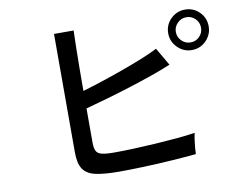

<svg xmlns="http://www.w3.org/2000/svg" viewBox="-77 -840 1154 916"><g transform="rotate(-10 500.0 -381.5)"><path d="M429 -28Q357 -28 315 -37.5Q273 -47 255 -74.5Q237 -102 237 -155V-729H332Q331 -701 330 -652Q329 -603 328.5 -546Q328 -489 328 -437Q373 -450 424.5 -467Q476 -484 527.5 -502.5Q579 -521 625 -539.5Q671 -558 704 -575L754 -489Q714 -472 661 -453.5Q608 -435 549.5 -416.5Q491 -398 433.5 -381.5Q376 -365 328 -352V-187Q328 -160 335 -146Q342 -132 362 -127Q382 -122 421 -122Q463 -122 516 -124Q569 -126 624 -129.5Q679 -133 729 -137.5Q779 -142 816 -148Q813 -136 810 -115.5Q807 -95 805.5 -76Q804 -57 804 -47Q753 -42 686.5 -37.5Q620 -33 552.5 -30.5Q485 -28 429 -28ZM872 -539Q832 -539 803 -568Q774 -597 774 -637Q774 -678 803 -706.5Q832 -735 872 -735Q913 -735 941.5 -706.5Q970 -678 970 -637Q970 -597 941.5 -568Q913 -539 872 -539ZM872 -576Q898 -576 915.5 -594Q933 -612 933 -637Q933 -662 915.5 -680Q898 -698 872 -698Q847 -698 829 -680Q811 -662 811 -637Q811 -612 829 -594Q847 -576 872 -576Z"/></g></svg>

Font: Zen Kaku Gothic New Medium
Style: Regular
Weight: 500
Designer: Yoshimichi Ohira
Foundry: Positype
Version: Version 1.002